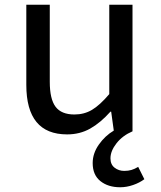

<svg xmlns="http://www.w3.org/2000/svg" viewBox="-20 -554 678 810"><path d="M371 134Q371 93 397 56Q423 19 460 -3L449 -83H446Q404 -36 360.5 -11.5Q317 13 263 13Q91 13 91 -196V-534H190V-209Q190 -136 214.5 -103.5Q239 -71 294 -71Q335 -71 368 -90.5Q401 -110 441 -157V-534H539V0Q497 18 471.5 50.5Q446 83 446 114Q446 140 463.5 153.5Q481 167 504 167Q521 167 534.5 163Q548 159 563 150L589 202Q569 217 541.5 226.5Q514 236 487 236Q436 236 403.5 210Q371 184 371 134Z"/></svg>

Font: Nebula Sans Medium
Style: Regular
Weight: 500
Designer: Paul D. Hunt for Adobe (as Source Sans)
Foundry: Nebula Entertainment & Broadcasting LLC
Version: Version 1.010